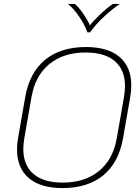

<svg xmlns="http://www.w3.org/2000/svg" viewBox="-20 -950 716 980"><path d="M67 -186Q67 -219 72 -244L109 -456Q131 -580 210.5 -645Q290 -710 419 -710Q531 -710 590.5 -659Q650 -608 650 -515Q650 -482 645 -456L608 -244Q586 -120 507 -55Q428 10 298 10Q187 10 127 -41Q67 -92 67 -186ZM576 -244 613 -456Q618 -488 618 -510Q618 -593 566.5 -637.5Q515 -682 417 -682Q304 -682 232 -623Q160 -564 141 -456L104 -244Q99 -212 99 -190Q99 -107 150.5 -62.5Q202 -18 300 -18Q413 -18 485 -77Q557 -136 576 -244ZM326 -930H362Q385 -910 408 -875.5Q431 -841 439 -820Q453 -840 489 -874.5Q525 -909 556 -930H592Q555 -906 510 -864Q465 -822 440 -785H426Q413 -823 383.5 -866Q354 -909 326 -930Z"/></svg>

Font: KoHo ExtraLight
Style: Italic
Weight: 275
Italic angle: -10°
Version: Version 1.000; ttfautohint (v1.6)